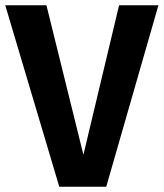

<svg xmlns="http://www.w3.org/2000/svg" viewBox="-29 -712 624 732"><path d="M575 -692 376 0H197L-9 -692H148L289 -122L425 -692Z"/></svg>

Font: Fira Sans SemiBold
Style: Regular
Weight: 600
Designer: bBox Type GmbH & Carrois Corporate GbR & Edenspiekermann AG
Foundry: bBox Type GmbH & Carrois Corporate GbR & Edenspiekermann AG
Version: Version 4.301;PS 004.301;hotconv 1.0.88;makeotf.lib2.5.64775